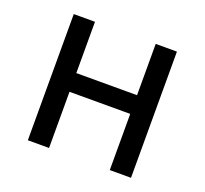

<svg xmlns="http://www.w3.org/2000/svg" viewBox="-100 -660 828 777"><g transform="rotate(20 314.5 -271.5)"><path d="M92.1 0V-543.4H183.5V-322.5H445V-543.4H536.4V0H445V-241.9H183.5V0Z"/></g></svg>

Font: Noto Sans HK Thin
Style: Regular
Weight: 100
Designer: Ryoko NISHIZUKA 西塚涼子 (kana, bopomofo & ideographs); Paul D. Hunt (Latin, Greek & Cyrillic); Sandoll Communications 산돌커뮤니
Foundry: Adobe
Version: Version 2.004-H2;hotconv 1.0.118;makeotfexe 2.5.65603